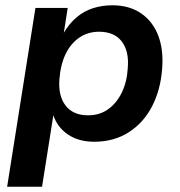

<svg xmlns="http://www.w3.org/2000/svg" viewBox="-20 -526 681 726"><path d="M7 180 114 -496H236L221 -400H220Q241 -436 269 -460Q297 -484 331.5 -495Q366 -506 405 -506Q469 -506 513.5 -475.5Q558 -445 578.5 -391Q599 -337 593 -265Q587 -186 555 -124Q523 -62 467 -26Q411 10 336 10Q278 10 237.5 -17Q197 -44 181 -92H182L139 180ZM313 -90Q357 -90 389 -113Q421 -136 440.5 -176Q460 -216 463 -267Q469 -332 440.5 -369Q412 -406 355 -406Q312 -406 279.5 -383.5Q247 -361 228 -321.5Q209 -282 205 -230Q199 -165 227.5 -127.5Q256 -90 313 -90Z"/></svg>

Font: Nunito Sans 9pt
Style: Bold Italic
Weight: 700
Italic angle: -9°
Version: Version 3.101;gftools[0.9.27]